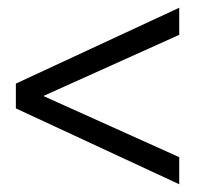

<svg xmlns="http://www.w3.org/2000/svg" viewBox="-20 -518 516 496"><path d="M443 -42V-112L92 -270L443 -428V-498L21 -302V-238Z"/></svg>

Font: Arthouse Owned
Style: Regular
Weight: 400
Designer: Jeremy Tribby
Foundry: Tribby Type
Version: Version 1.000;PS 001.000;hotconv 1.0.88;makeotf.lib2.5.64775